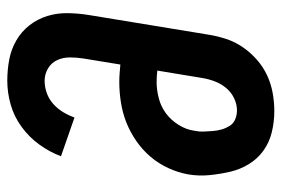

<svg xmlns="http://www.w3.org/2000/svg" viewBox="-146 -638 791 540"><g transform="rotate(-90 250.0 -367.5)"><path d="M208 8Q178 8 149 1Q120 -6 97 -22.5Q74 -39 59 -63.5Q44 -88 37.5 -116Q31 -144 28 -174Q25 -204 30 -234Q35 -262 47.5 -289.5Q60 -317 79.5 -340Q99 -363 124.5 -380.5Q150 -398 177 -408.5Q204 -419 233 -423.5Q262 -428 290 -428Q303 -428 315 -427Q327 -426 339 -425L356 -529Q359 -548 359 -567Q359 -586 351.5 -602.5Q344 -619 328 -628.5Q312 -638 293 -638Q276 -638 259 -632Q242 -626 228.5 -614Q215 -602 205.5 -586.5Q196 -571 190 -554L81 -592Q93 -624 114 -653Q135 -682 164 -703Q193 -724 226.5 -733.5Q260 -743 293 -743Q324 -743 353 -737.5Q382 -732 407 -717.5Q432 -703 449.5 -680.5Q467 -658 475.5 -630.5Q484 -603 483.5 -572.5Q483 -542 478 -512L423 -177Q419 -152 411 -127.5Q403 -103 388 -81Q373 -59 352.5 -41Q332 -23 308 -12Q284 -1 258.5 3.5Q233 8 208 8ZM210 -97Q227 -97 244 -105Q261 -113 273 -127.5Q285 -142 291.5 -159Q298 -176 301 -194L322 -321Q314 -322 306 -322.5Q298 -323 290 -323Q268 -323 244.5 -317Q221 -311 202 -297Q183 -283 169.5 -261.5Q156 -240 153 -218Q150 -204 150.5 -191Q151 -178 152 -165Q153 -152 156.5 -140Q160 -128 166.5 -117.5Q173 -107 185 -102Q197 -97 210 -97Z"/></g></svg>

Font: Iosevka SS18 Extrabold
Style: Italic
Weight: 800
Italic angle: -9°
Monospace: yes
Designer: Belleve Invis
Foundry: Belleve Invis
Version: Version 25.1.1; ttfautohint (v1.8.4)